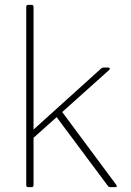

<svg xmlns="http://www.w3.org/2000/svg" viewBox="-20 -770 538 790"><path d="M96 0Q88 0 88 -8V-742Q88 -750 96 -750H110Q118 -750 118 -742V-237L396 -488Q400 -492 406 -492H425Q430 -492 431.5 -489Q433 -486 429 -482L236 -309L458 -10Q465 0 453 0H434Q427 0 424 -5L213 -288L118 -203V-8Q118 0 110 0Z"/></svg>

Font: LINE Seed Sans Thin
Style: Regular
Weight: 250
Designer: LINE VX Design & Dalton Maag Ltd & Sandoll Inc
Foundry: Dalton Maag Ltd
Version: Version 1.003